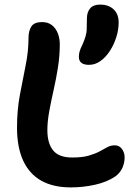

<svg xmlns="http://www.w3.org/2000/svg" viewBox="-20 -806 584 835"><path d="M288 9Q211 9 159 -20.5Q107 -50 80.5 -108Q54 -166 54 -251Q54 -327 66.5 -393.5Q79 -460 91.5 -521.5Q104 -583 104 -641Q104 -672 116.5 -691Q129 -710 163 -710Q189 -710 206 -696.5Q223 -683 231.5 -661Q240 -639 240 -614Q240 -563 232 -512.5Q224 -462 213 -413.5Q202 -365 194 -321Q186 -277 186 -240Q186 -183 211 -152Q236 -121 294 -121Q338 -121 365.5 -129Q393 -137 412 -147Q431 -157 446 -165.5Q461 -174 479 -174Q499 -174 510.5 -158Q522 -142 522 -122Q522 -98 512.5 -76.5Q503 -55 482 -39Q445 -14 393 -2.5Q341 9 288 9ZM367 -524Q323 -524 323 -559Q323 -570 326 -581.5Q329 -593 339 -613Q356 -651 357 -676Q358 -701 358 -726Q358 -753 372 -769.5Q386 -786 415 -786Q452 -786 474 -765.5Q496 -745 496 -708Q496 -677 486 -645Q476 -613 458.5 -585.5Q441 -558 417.5 -541Q394 -524 367 -524Z"/></svg>

Font: Shantell Sans SemiBold
Style: Regular
Weight: 600
Designer: Stephen Nixon, Anya Danilova, Shantell Martin
Foundry: Arrow Type
Version: Version 1.011;[c5ecc13dd]